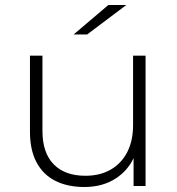

<svg xmlns="http://www.w3.org/2000/svg" viewBox="-20 -745 709 769"><path d="M318 4Q251 4 202 -20.5Q153 -45 126.5 -94.5Q100 -144 100 -217V-522H150V-221Q150 -133 195 -87Q240 -41 322 -41Q381 -41 424 -66Q467 -91 490 -136.5Q513 -182 513 -244V-522H563V0H515V-145L522 -128Q499 -67 445.5 -31.5Q392 4 318 4ZM275 -607 414 -725H486L329 -607Z"/></svg>

Font: Modern
Style: Regular
Weight: 300
Designer: Julieta Ulanovsky
Foundry: Julieta Ulanovsky
Version: Version 8.000